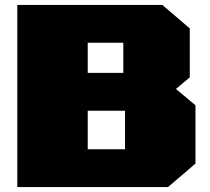

<svg xmlns="http://www.w3.org/2000/svg" viewBox="-20 -757 850 777"><path d="M50 0V-737H637L748 -642V-444L692 -397L771 -331V-95L660 0ZM335 -462H479V-584H335ZM335 -153H486V-309H335Z"/></svg>

Font: Tomorrow ExtraBold
Style: Regular
Weight: 800
Designer: Tony de Marco, Monica Rizzolli
Foundry: Just in Type
Version: Version 2.002